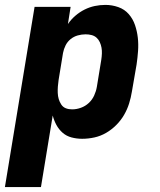

<svg xmlns="http://www.w3.org/2000/svg" viewBox="-33 -558 653 783"><path d="M-13 205 108 -530H255L244 -460Q244 -460 244 -460Q244 -460 244 -460Q257 -479 274.5 -494Q292 -509 312 -519Q332 -529 353.5 -533.5Q375 -538 397 -538Q424 -538 449.5 -529Q475 -520 492 -500.5Q509 -481 517.5 -456Q526 -431 529 -404.5Q532 -378 530 -350Q528 -322 524 -295L505 -185Q501 -160 493.5 -136Q486 -112 473 -89.5Q460 -67 441 -48Q422 -29 399.5 -16Q377 -3 352 2.5Q327 8 302 8Q280 8 259 2.5Q238 -3 222.5 -16.5Q207 -30 197 -48.5Q187 -67 182 -87L134 205ZM261 -112Q279 -112 297 -118.5Q315 -125 329 -138Q343 -151 351 -168.5Q359 -186 362 -204L380 -314Q382 -327 382.5 -339.5Q383 -352 381 -363.5Q379 -375 374 -386Q369 -397 360.5 -404.5Q352 -412 340.5 -415Q329 -418 316 -418Q300 -418 284 -413.5Q268 -409 255 -398.5Q242 -388 234.5 -373Q227 -358 224 -342L206 -232Q204 -219 203 -205.5Q202 -192 202.5 -179Q203 -166 206.5 -154Q210 -142 217 -131.5Q224 -121 235.5 -116.5Q247 -112 261 -112Z"/></svg>

Font: Iosevka Curly Heavy Extended
Style: Italic
Weight: 900
Width: 7
Italic angle: -9°
Monospace: yes
Designer: Belleve Invis
Foundry: Belleve Invis
Version: Version 11.1.0; ttfautohint (v1.8.3)